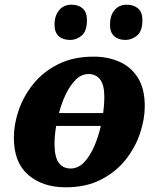

<svg xmlns="http://www.w3.org/2000/svg" viewBox="-20 -787 676 817"><path d="M259 10Q162 10 100.5 -42.5Q39 -95 39 -201Q39 -258 59.5 -318Q80 -378 122 -430Q164 -482 228 -514Q292 -546 379 -546Q438 -546 487.5 -524.5Q537 -503 566.5 -456.5Q596 -410 596 -335Q596 -280 576 -220Q556 -160 515 -108Q474 -56 410.5 -23Q347 10 259 10ZM357 -472Q327 -472 303 -448.5Q279 -425 260.5 -387Q242 -349 231 -306H419Q424 -343 424 -373Q424 -426 406 -449Q388 -472 357 -472ZM280 -70Q313 -70 338 -96.5Q363 -123 381 -164.5Q399 -206 409 -251H219Q212 -210 212 -175Q212 -119 230 -94.5Q248 -70 280 -70ZM514 -617Q484 -617 466 -633Q448 -649 448 -682Q448 -720 467 -743.5Q486 -767 520 -767Q549 -767 567.5 -751Q586 -735 586 -702Q586 -654 563 -635.5Q540 -617 514 -617ZM279 -617Q248 -617 230 -633Q212 -649 212 -682Q212 -720 231.5 -743.5Q251 -767 284 -767Q314 -767 332 -751Q350 -735 350 -702Q350 -654 327.5 -635.5Q305 -617 279 -617Z"/></svg>

Font: Noto Serif ExtraBold
Style: Italic
Weight: 800
Italic angle: -12°
Designer: Monotype Design Team
Foundry: Monotype Imaging Inc.
Version: Version 2.013